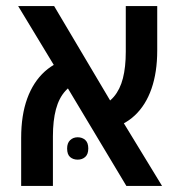

<svg xmlns="http://www.w3.org/2000/svg" viewBox="-20 -615 596 635"><path d="M398 0 178 -367 40 -595H159L366 -246L516 0ZM50 0V-159Q50 -234 70 -289Q90 -344 128 -378.5Q166 -413 222 -424L250 -349Q218 -338 196.5 -314.5Q175 -291 165 -253.5Q155 -216 155 -164V0ZM334 -186 303 -260Q336 -271 356.5 -295Q377 -319 386.5 -356Q396 -393 396 -444V-595H500V-448Q500 -376 481 -321.5Q462 -267 425.5 -233Q389 -199 334 -186ZM202 -124Q202 -142 212 -151.5Q222 -161 237 -161Q252 -161 262 -152Q272 -143 272 -124Q272 -105 262 -96Q252 -87 237 -87Q222 -87 212 -95.5Q202 -104 202 -124Z"/></svg>

Font: Noto Sans Hebrew SemiCondensed Medium
Style: Regular
Weight: 500
Width: 4
Designer: Monotype Design Team
Foundry: Monotype Imaging Inc.
Version: Version 2.003